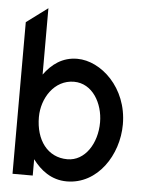

<svg xmlns="http://www.w3.org/2000/svg" viewBox="-49 -687 560 738"><g transform="rotate(5 230.5 -317.5)"><path d="M26 0H104V-63C134 -23 176 11 236 11C355 11 432 -108 432 -226C432 -368 327 -462 236 -462C178 -462 138 -431 108 -390V-646L26 -585ZM108 -226C108 -299 155 -373 231 -373C302 -373 344 -300 344 -226C344 -145 299 -74 231 -74C154 -74 108 -138 108 -226Z"/></g></svg>

Font: Charger Sport
Style: SeBdNrw
Weight: 600
Designer: Jasper
Foundry: Cannot Into Space Fonts
Version: Version 1.1